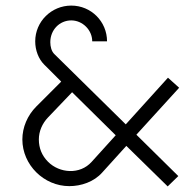

<svg xmlns="http://www.w3.org/2000/svg" viewBox="-20 -658 702 687"><path d="M581 -380 430 -213 175 -464C164 -474 160 -492 160 -507C160 -551 193 -585 235 -585C275 -585 310 -551 310 -510H363C363 -581 306 -638 235 -638C164 -638 106 -581 106 -510C106 -478 118 -447 138 -427L199 -366L110 -277C78 -245 60 -202 60 -159C60 -68 137 8 228 8C270 8 316 -7 346 -41L432 -136L580 9L618 -28L468 -176L621 -344ZM308 -79C266 -32 193 -38 152 -79C130 -101 119 -128 119 -159C119 -188 131 -216 152 -238L238 -328L394 -174Z"/></svg>

Font: Poppy and Pepper Light
Style: Regular
Weight: 300
Designer: Thy Ha
Foundry: Thy Ha
Version: Version 0.001;Glyphs 3.2 (3227)